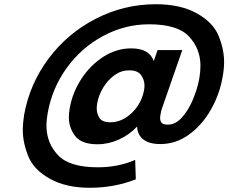

<svg xmlns="http://www.w3.org/2000/svg" viewBox="-20 -676 1091 909"><path d="M718 -656Q834 -656 911.5 -613Q989 -570 1015 -506Q1041 -442 1041 -383Q1041 -349 1034 -312Q1020 -230 978.5 -157Q937 -84 875 -39Q813 6 739 6Q687 6 659 -15.5Q631 -37 629 -77Q593 -38 543 -15.5Q493 7 442 7Q366 7 336 -32Q306 -71 306 -121Q306 -140 310 -163Q323 -238 365.5 -303Q408 -368 470 -407.5Q532 -447 601 -447Q687 -447 708 -387L726 -439H843L749 -169Q742 -150 740 -134Q738 -125 738 -117Q738 -105 744.5 -95.5Q751 -86 775 -86Q811 -86 841.5 -120Q872 -154 893.5 -205Q915 -256 924 -307Q929 -338 929 -365Q929 -445 875 -503Q821 -561 686 -561Q571 -561 468 -505.5Q365 -450 296 -354.5Q227 -259 206 -142Q200 -110 200 -81Q200 0 254 58Q308 116 443 116Q540 116 620 81L623 173Q521 213 405 213Q293 213 216.5 170.5Q140 128 114 64Q88 0 88 -60Q88 -94 94 -131Q120 -278 209.5 -398Q299 -518 433 -587Q567 -656 718 -656ZM504 -97Q540 -97 574 -118Q608 -139 631.5 -174Q655 -209 662 -249Q664 -261 664 -271Q664 -298 648 -320.5Q632 -343 591 -343Q554 -343 522.5 -320.5Q491 -298 469 -262Q447 -226 440 -186Q438 -173 438 -162Q438 -138 451 -117.5Q464 -97 504 -97Z"/></svg>

Font: Fz Poppins SemBd
Style: Italic
Weight: 600
Italic angle: -10°
Designer: Ninad Kale (Devanagari), Jonny Pinhorn (Latin)
Foundry: Indian Type Foundry
Version: Vit hóa bi Vntype.Com & FontZin.Com